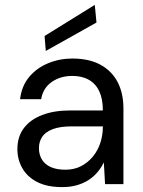

<svg xmlns="http://www.w3.org/2000/svg" viewBox="-20 -752 583 784"><path d="M234 12Q172 12 131.5 -9Q91 -30 71 -65.5Q51 -101 51 -143Q51 -194 77.5 -229Q104 -264 152.5 -282.5Q201 -301 266 -301H400Q400 -348 385.5 -379Q371 -410 343 -426Q315 -442 275 -442Q227 -442 191.5 -417.5Q156 -393 148 -347H62Q68 -400 98.5 -437Q129 -474 176 -493.5Q223 -513 275 -513Q344 -513 390.5 -487.5Q437 -462 460.5 -416.5Q484 -371 484 -309V0H409L404 -89Q394 -68 378.5 -49.5Q363 -31 342.5 -17.5Q322 -4 295 4Q268 12 234 12ZM247 -59Q283 -59 311 -73.5Q339 -88 359.5 -113Q380 -138 390 -169.5Q400 -201 400 -234V-236H273Q225 -236 195 -224.5Q165 -213 152 -193Q139 -173 139 -147Q139 -120 151.5 -100Q164 -80 188 -69.5Q212 -59 247 -59ZM167 -544 162 -605 367 -732 374 -660Z"/></svg>

Font: DVN - DM Sans
Style: Regular
Weight: 400
Designer: Colophon Foundry, Jonny Pinhorn
Foundry: Colophon Foundry
Version: Version 4.004;gftools[0.9.30]